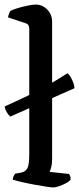

<svg xmlns="http://www.w3.org/2000/svg" viewBox="-23 -820 346 840"><path d="M22 -310Q13 -318 6 -330Q-1 -342 -3 -354Q47 -377 85.5 -395Q124 -413 155.5 -430Q187 -447 215 -464Q243 -481 273 -500Q285 -487 293.5 -468.5Q302 -450 303 -434ZM210 0Q202 0 178.5 -3.5Q155 -7 125.5 -12.5Q96 -18 70.5 -24Q45 -30 33 -34Q33 -42 36.5 -49Q40 -56 43 -60L70 -65Q87 -68 96 -82.5Q105 -97 105 -145V-694Q105 -702 102 -708.5Q99 -715 90 -718L12 -744Q14 -754 17 -761.5Q20 -769 22 -772Q33 -778 54.5 -784.5Q76 -791 98.5 -795.5Q121 -800 133 -800Q163 -800 184 -778Q205 -756 205 -725V-125Q205 -103 201 -88.5Q197 -74 194 -68L279 -59Q281 -56 283.5 -50.5Q286 -45 286 -35Q281 -27 266.5 -19Q252 -11 236 -5.5Q220 0 210 0Z"/></svg>

Font: Texturina Medium
Style: Regular
Weight: 500
Designer: Guillermo Torres Carreño
Foundry: Omnibus-Type
Version: Version 1.003